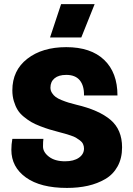

<svg xmlns="http://www.w3.org/2000/svg" viewBox="-20 -900 648 933"><path d="M305.2 13.2Q176.8 13.2 106 -37.6Q35.2 -88.4 35.2 -171.9Q35.2 -198.7 40 -225.1H190.9Q189 -212.9 189 -188Q189 -160.6 218 -138.4Q247.1 -116.2 295.9 -116.2Q338.4 -116.2 363.3 -133.5Q388.2 -150.9 388.2 -178.2Q388.2 -189.9 383.5 -200Q378.9 -210 368.4 -217.8Q357.9 -225.6 348.9 -231Q339.8 -236.3 322.8 -241.9Q305.7 -247.6 296.4 -250.2Q287.1 -252.9 268.1 -257.8Q240.2 -265.1 220.7 -271Q201.2 -276.9 175.3 -286.9Q149.4 -296.9 131.8 -307.1Q114.3 -317.4 95.5 -332.8Q76.7 -348.1 65.7 -366Q54.7 -383.8 47.4 -408.2Q40 -432.6 40 -460.9Q40 -558.1 112.8 -614.5Q185.5 -670.9 301.8 -670.9Q421.4 -670.9 486.1 -609.1Q550.8 -547.4 550.8 -436H388.2Q389.2 -483.4 367.7 -509.8Q346.2 -536.1 301.8 -536.1Q265.1 -536.1 245.1 -519.5Q225.1 -502.9 225.1 -474.1Q225.1 -460 232.7 -448.2Q240.2 -436.5 250.7 -428.7Q261.2 -420.9 280 -413.3Q298.8 -405.8 313.2 -401.4Q327.6 -397 351.1 -391.1Q460.9 -365.2 517.1 -317.6Q573.2 -270 573.2 -184.1Q573.2 -130.9 551.5 -91.6Q529.8 -52.2 491.7 -30Q453.6 -7.8 407.2 2.7Q360.8 13.2 305.2 13.2ZM223.1 -717.8 276.9 -879.9H439.9L375 -717.8Z"/></svg>

Font: Human Sans Black
Style: Regular
Weight: 800
Designer: Tim Radville
Foundry: Continuum
Version: Version 1.000;FEAKit 1.0